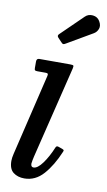

<svg xmlns="http://www.w3.org/2000/svg" viewBox="-87 -793 471 846"><g transform="rotate(10 148.5 -370.0)"><path d="M211 -503.5 110.5 -92.5Q109 -87 106.8 -75.2Q104.5 -63.5 104.5 -60Q104.5 -44.5 116.5 -44.5Q134.5 -44.5 156.5 -74.5Q178.5 -104.5 196.5 -148Q200 -157 209.5 -153.5L226.5 -147.5Q232.5 -145 234 -143.2Q235.5 -141.5 233 -135.5Q206 -71 170 -30.5Q134 10 84.5 10Q55 10 35.2 -5.2Q15.5 -20.5 15.5 -56.5Q15.5 -70 20 -88.5L107 -453Q108.5 -460.5 106.2 -462.8Q104 -465 95 -465H61Q52 -465 49.2 -467.2Q46.5 -469.5 46.5 -478V-506.5Q46.5 -520 59 -520H196.5Q209.5 -520 211.5 -517.2Q213.5 -514.5 211 -503.5ZM289.5 -730Q300.5 -711.5 294.8 -696.2Q289 -681 276 -673.5L162 -607Q155.5 -603 151.8 -602.8Q148 -602.5 142.5 -608.5L125.5 -626.5Q117.5 -635 125.5 -642.5L223.5 -738Q237.5 -752 258.5 -749.8Q279.5 -747.5 289.5 -730Z"/></g></svg>

Font: Besley* Narrow
Style: Italic
Weight: 400
Width: 4
Italic angle: -13°
Designer: Owen Earl
Foundry: indestructible type*
Version: Version 3.000; ttfautohint (v1.8.3)